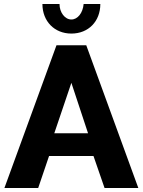

<svg xmlns="http://www.w3.org/2000/svg" viewBox="-20 -935 710 955"><path d="M2 0H170L224 -159H445L500 0H668L409 -710H261ZM250 -272 335 -523 418 -272ZM335 -838C303 -838 276 -873 276 -915H191C191 -829 251 -768 335 -768C420 -768 479 -829 479 -915H396C392 -870 366 -838 335 -838Z"/></svg>

Font: Raleway
Style: ExtraBold
Weight: 800
Designer: Matt McInerney, Pablo Impallari, Rodrigo Fuenzalida
Foundry: Matt McInerney, Pablo Impallari, Rodrigo Fuenzalida
Version: Version 3.000